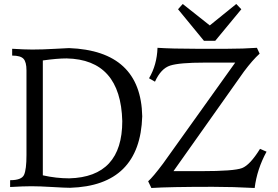

<svg xmlns="http://www.w3.org/2000/svg" viewBox="-20 -938 1395 963"><path d="M327.1 -43.5Q593.3 -50.3 593.3 -330.6Q585.4 -639.6 314 -645Q266.6 -645 194.8 -634.8V-58.6Q261.7 -43.5 327.1 -43.5ZM331.5 3.9Q307.1 3.9 242.4 0Q177.7 -3.9 137.7 -3.9Q97.7 -3.9 30.8 0V-34.2Q88.4 -34.2 100.6 -61Q112.8 -87.9 112.8 -160.2V-585Q112.8 -627 97.9 -643.1Q83 -659.2 41 -659.2V-693.4Q104 -689.5 142.1 -689.5Q193.4 -689.5 254.6 -693.1Q315.9 -696.8 326.2 -696.8Q687 -683.1 693.4 -354.5Q682.6 -6.8 331.5 3.9ZM1257.3 4.9Q1149.4 -1 1047.4 -1Q828.1 -1 739.3 4.9L723.1 -28.8Q747.1 -49.8 797.9 -117.7L1159.7 -624H1006.3Q879.9 -624 833.5 -609.1Q787.1 -594.2 757.3 -528.3L727.5 -545.4Q767.1 -612.3 770 -698.2Q845.7 -693.4 960.4 -693.4H1122.1Q1199.2 -693.4 1268.6 -698.2L1282.2 -668.9Q1246.6 -636.7 1203.6 -579.1L850.1 -79.6H990.2Q1154.3 -79.6 1194.1 -95Q1233.9 -110.4 1284.2 -191.4L1316.9 -177.2Q1269 -89.4 1257.3 4.9ZM1059.6 -733.4H1002.9L873 -891.6L896.5 -918L1032.2 -810.5L1165 -918L1190.4 -891.6Z"/></svg>

Font: Almanac
Style: Regular
Weight: 400
Designer: Eden's Almanac
Version: Version 3.501;March 28, 2021;FontCreator 13.0.0.2683 64-bit